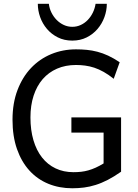

<svg xmlns="http://www.w3.org/2000/svg" viewBox="-20 -987 733 1019"><path d="M622.6 -75.7Q585 -49.3 551.8 -32.2Q518.6 -15.1 487.3 -5.4Q456.1 4.4 425.8 8.3Q395.5 12.2 363.8 12.2Q294.4 12.2 236.3 -11.7Q178.2 -35.6 136 -82Q93.8 -128.4 70.1 -196Q46.4 -263.7 46.4 -351.6Q46.4 -439.5 72.8 -508.8Q99.1 -578.1 144.8 -626.2Q190.4 -674.3 251.7 -699.7Q313 -725.1 383.3 -725.1Q413.1 -725.1 440.9 -722.4Q468.8 -719.7 496.8 -712.4Q524.9 -705.1 554 -691.7Q583 -678.2 615.2 -656.7L583.5 -568.8Q556.2 -590.8 530.5 -605.2Q504.9 -619.6 480.5 -627.7Q456.1 -635.7 431.9 -638.9Q407.7 -642.1 383.3 -642.1Q327.6 -642.1 282.7 -622.6Q237.8 -603 206.5 -566.9Q175.3 -530.8 158.4 -479.2Q141.6 -427.7 141.6 -363.8Q141.6 -296.4 157.5 -242.7Q173.3 -189 203.1 -151.1Q232.9 -113.3 275.1 -93.3Q317.4 -73.2 369.6 -73.2Q391.6 -73.2 410.9 -75.4Q430.2 -77.6 449.2 -83Q468.3 -88.4 487.8 -97.2Q507.3 -106 529.8 -119.6V-283.2H358.9V-363.8H622.6ZM546.9 -966.8Q546.9 -931.2 534.2 -896.2Q521.5 -861.3 497.8 -833.5Q474.1 -805.7 440.2 -788.6Q406.2 -771.5 363.8 -771.5Q320.8 -771.5 286.9 -788.6Q252.9 -805.7 229.2 -833.5Q205.6 -861.3 193.1 -896.2Q180.7 -931.2 180.7 -966.8H239.3Q242.2 -941.9 253.2 -919.9Q264.2 -897.9 280.8 -881.1Q297.4 -864.3 318.6 -854.5Q339.8 -844.7 363.8 -844.7Q387.7 -844.7 408.7 -854.5Q429.7 -864.3 445.8 -881.1Q461.9 -897.9 472.7 -919.9Q483.4 -941.9 487.3 -966.8Z"/></svg>

Font: Andika Eur
Style: Regular
Weight: 400
Designer: Victor Gaultney, Annie Olsen, Julie Remington, Don Collingsworth, Eric Hays, Becca Hirsbrunner
Foundry: SIL International
Version: Version 5.000